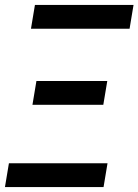

<svg xmlns="http://www.w3.org/2000/svg" viewBox="-25 -755 559 775"><path d="M100 -639 116 -735H514L498 -639ZM392 -332H106L122 -428H408ZM-5 0 11 -96H409L393 0Z"/></svg>

Font: Iosevka Oblique
Style: Bold
Weight: 700
Italic angle: -9°
Monospace: yes
Designer: Belleve Invis
Foundry: Belleve Invis
Version: Version 32.5.0; ttfautohint (v1.8.4)